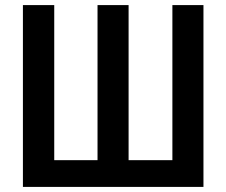

<svg xmlns="http://www.w3.org/2000/svg" viewBox="-20 -734 889 754"><path d="M779 0H70V-714H193V-105H363V-714H485V-105H657V-714H779Z"/></svg>

Font: Avrile Sans Condensed SemiBold
Style: Regular
Weight: 600
Width: 3
Designer: Monotype Design Team
Foundry: Monotype Imaging Inc.
Version: Version 2.001;September 10, 2019;FontCreator 11.5.0.2425 64-